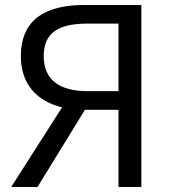

<svg xmlns="http://www.w3.org/2000/svg" viewBox="-20 -753 689 773"><path d="M457 -386H333C219 -386 156 -432 156 -527C156 -624 219 -658 333 -658H457ZM320 -733C171 -733 64 -680 64 -527C64 -410 133 -344 230 -321L25 0H131L322 -311H457V0H549V-733Z"/></svg>

Font: Noto Sans CJK KR Regular
Style: Regular
Weight: 400
Designer: Ryoko NISHIZUKA (kana & ideographs); Paul D. Hunt (Latin, Greek & Cyrillic); Wenlong ZHANG (bopomofo); Sandoll Communica
Foundry: Adobe Systems Incorporated
Version: Version 1.004;PS 1.004;hotconv 1.0.82;makeotf.lib2.5.63406